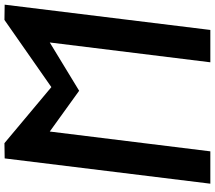

<svg xmlns="http://www.w3.org/2000/svg" viewBox="-70 -874 944 843"><g transform="rotate(-90 401.5 -452.0)"><path d="M550 0H692L803 -903L736 -904L441 -698L195 -904L128 -903L17 0H159L246 -705L425 -576L637 -705Z"/></g></svg>

Font: Ny Stormning
Style: HfKr
Weight: 700
Designer: Robert Jablonski, Mew Too
Foundry: Cannot Into Space Fonts
Version: Version 0.90